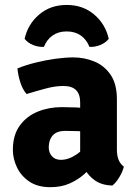

<svg xmlns="http://www.w3.org/2000/svg" viewBox="-20 -742 552 776"><path d="M32 -136.5Q32 -196 59.8 -234.2Q87.5 -272.5 132.5 -290.8Q177.5 -309 229 -309Q252.5 -309 287 -307.8Q321.5 -306.5 349 -301V-206Q326.5 -211 296 -212Q265.5 -213 244 -213Q209 -213 193 -194.5Q177 -176 177 -146.5Q177 -125 190 -110.5Q203 -96 226 -96Q257 -96 289.5 -118Q322 -140 344 -179.5L365 -83Q345.5 -60 320.2 -37.8Q295 -15.5 261.5 -0.5Q228 14.5 183.5 14.5Q132 14.5 98.5 -8.2Q65 -31 48.5 -65.8Q32 -100.5 32 -136.5ZM480.5 -68.5Q476 -48.5 462.2 -25.8Q448.5 -3 434 8Q391.5 6.5 364.2 -12.5Q337 -31.5 322.5 -58.8Q308 -86 304 -112.5V-327.5Q304 -361.5 287.2 -378Q270.5 -394.5 236 -394.5Q203 -394.5 164.8 -384.2Q126.5 -374 87.5 -362Q71.5 -380 62.2 -409Q53 -438 50.5 -465.5Q83.5 -479 123.8 -489Q164 -499 204 -504.5Q244 -510 276.5 -510Q321 -510 361.2 -493.5Q401.5 -477 427 -439.8Q452.5 -402.5 452.5 -340V-136.5Q452.5 -113.5 459 -96.8Q465.5 -80 480.5 -68.5ZM419.5 -585Q407 -569 385.5 -560.2Q364 -551.5 341.5 -552.5Q330 -582 306.5 -598.5Q283 -615 249.5 -615Q216 -615 192.5 -598.5Q169 -582 157.5 -552.5Q135 -551.5 113.5 -560.2Q92 -569 79.5 -585Q92.5 -644 138 -683Q183.5 -722 249.5 -722Q315.5 -722 361 -683Q406.5 -644 419.5 -585Z"/></svg>

Font: Signika Negative Light
Style: Bold
Weight: 700
Version: Version 2.001